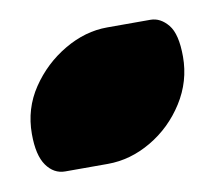

<svg xmlns="http://www.w3.org/2000/svg" viewBox="-77 -241 317 284"><g transform="rotate(-10 82.0 -99.5)"><path d="M1 0Q-16 0 -27 -15.5Q-38 -31 -38 -63Q-38 -101 -17.5 -131.5Q3 -162 34.5 -180.5Q66 -199 99 -199H164Q179 -199 190.5 -185Q202 -171 202 -137Q202 -100 182 -68.5Q162 -37 130.5 -18.5Q99 0 65 0Z"/></g></svg>

Font: Noto Nastaliq Urdu SemiBold
Style: Regular
Weight: 600
Version: Version 3.007